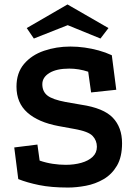

<svg xmlns="http://www.w3.org/2000/svg" viewBox="-20 -820 608 862"><path d="M285 22Q210 22 156 11Q102 0 62 -16L44 -158L148 -171L158 -99Q187 -89 217 -84.5Q247 -80 275 -80Q313 -80 345 -89Q377 -98 396 -116Q415 -134 415 -161Q415 -189 396 -209.5Q377 -230 314 -241L243 -254Q152 -271 103 -314.5Q54 -358 54 -431Q54 -493 88 -533Q122 -573 177.5 -592Q233 -611 296 -611Q328 -611 360 -606.5Q392 -602 423 -593.5Q454 -585 482 -572L502 -417L389 -405L376 -498Q355 -505 333.5 -508.5Q312 -512 291 -512Q234 -512 202 -492.5Q170 -473 170 -442Q170 -409 193 -391Q216 -373 275 -362L344 -350Q445 -335 486.5 -291.5Q528 -248 528 -177Q528 -115 505 -76Q482 -37 445 -15.5Q408 6 365.5 14Q323 22 285 22ZM283 -800 467 -694 431 -647 284 -707 132 -647 100 -694Z"/></svg>

Font: Podkova ExtraBold
Style: Regular
Weight: 800
Designer: Ilya Yudin
Foundry: Cyreal (www.cyreal.org)
Version: Version 2.103